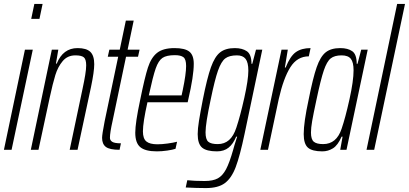

<svg xmlns="http://www.w3.org/2000/svg" viewBox="-21 -763 2083 978"><path d="M138 -667 154 -743H196L180 -667ZM-1 0 106 -510H146L38 0Z M243 -510H276L264 -439H268Q300 -518 374 -518Q419 -518 439 -499Q459 -480 459 -436Q459 -399 443 -322L374 0H334L400 -313Q408 -350 413 -380.5Q418 -411 418 -430Q418 -461 406 -471Q394 -481 363 -481Q323 -481 298.5 -452Q274 -423 261 -381Q248 -339 232 -265L175 0H136Z M499 -61Q499 -78 512 -145L581 -474H528L536 -510H589L620 -658H660L629 -510H690L682 -474H621L552 -145Q539 -87 539 -61Q539 -48 551 -40.5Q563 -33 595 -33L588 0Q538 0 518.5 -14.5Q499 -29 499 -61Z M668 -87Q668 -137 693 -254Q716 -368 732.5 -419Q749 -470 779.5 -494Q810 -518 868 -518Q921 -518 943.5 -500Q966 -482 966 -438Q966 -376 938 -256L935 -242H730Q707 -139 707 -94Q707 -57 724.5 -42.5Q742 -28 781 -28Q804 -28 833 -32Q862 -36 881 -41L873 -5Q858 0 830.5 4Q803 8 778 8Q719 8 693.5 -13.5Q668 -35 668 -87ZM904 -277 910 -305Q927 -386 927 -427Q927 -461 913.5 -471.5Q900 -482 870 -482Q827 -482 806.5 -468Q786 -454 772 -414Q758 -374 737 -277Z M925 192 933 155Q969 159 1021 159Q1064 159 1088.5 145.5Q1113 132 1130.5 99Q1148 66 1167 -1Q1170 -14 1187 -67H1182Q1167 -30 1143.5 -11Q1120 8 1084 8Q1031 8 1008.5 -11Q986 -30 986 -80Q986 -107 992.5 -147.5Q999 -188 1012 -255Q1034 -366 1053.5 -420.5Q1073 -475 1100.5 -496.5Q1128 -518 1175 -518Q1213 -518 1236.5 -502Q1260 -486 1260 -438H1264L1283 -510H1315L1225 -82Q1201 32 1179.5 88.5Q1158 145 1124 170Q1090 195 1028 195Q982 195 925 192ZM1183 -113Q1203 -173 1223.5 -265Q1244 -357 1244 -403Q1244 -445 1230 -463Q1216 -481 1186 -481Q1147 -481 1126.5 -465.5Q1106 -450 1089.5 -403.5Q1073 -357 1052 -255Q1026 -134 1026 -89Q1026 -53 1040 -41Q1054 -29 1088 -29Q1122 -29 1145.5 -49.5Q1169 -70 1183 -113Z M1413 -510H1445L1430 -419H1434Q1457 -477 1486 -497.5Q1515 -518 1561 -518L1552 -476Q1493 -476 1458 -420.5Q1423 -365 1399 -259L1344 0H1305Z M1526 -80Q1526 -140 1551 -255Q1573 -366 1592 -420.5Q1611 -475 1638 -496.5Q1665 -518 1712 -518Q1751 -518 1773.5 -502Q1796 -486 1796 -438H1800L1819 -510H1852L1744 0H1712L1724 -67H1719Q1700 -23 1675 -7.5Q1650 8 1621 8Q1569 8 1547.5 -11Q1526 -30 1526 -80ZM1719 -107Q1738 -162 1759 -256.5Q1780 -351 1780 -405Q1780 -446 1766 -463.5Q1752 -481 1719 -481Q1683 -481 1663.5 -465.5Q1644 -450 1628.5 -404.5Q1613 -359 1591 -255Q1575 -181 1569 -146Q1563 -111 1563 -88Q1563 -53 1577.5 -41Q1592 -29 1625 -29Q1693 -29 1719 -107Z M1846 0 2002 -743H2042L1885 0Z"/></svg>

Font: Saira Ultra Condensed ExLight
Style: Italic
Weight: 200
Width: 1
Italic angle: -12°
Designer: Hector Gatti with collaboration of the Omnibus-Type team
Foundry: Omnibus-Type
Version: Version 1.001; ttfautohint (v1.8)